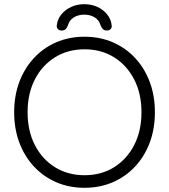

<svg xmlns="http://www.w3.org/2000/svg" viewBox="-20 -885 806 915"><path d="M718.2 -350Q718.2 -271.2 693.6 -205.5Q669 -139.8 623.9 -91.4Q578.8 -43 517.4 -16.5Q456 10 382.8 10Q309.5 10 248.2 -16.5Q187 -43 141.9 -91.4Q96.8 -139.8 72.1 -205.5Q47.5 -271.2 47.5 -350Q47.5 -428.8 72.1 -494.5Q96.8 -560.2 141.9 -608.6Q187 -657 248.2 -683.5Q309.5 -710 382.8 -710Q456 -710 517.4 -683.5Q578.8 -657 623.9 -608.6Q669 -560.2 693.6 -494.5Q718.2 -428.8 718.2 -350ZM654.2 -350Q654.2 -438.8 619.4 -506.4Q584.5 -574 523.6 -612Q462.8 -650 382.8 -650Q303.5 -650 242.2 -612Q181 -574 146.2 -506.5Q111.5 -439 111.5 -350Q111.5 -261.2 146.2 -193.6Q181 -126 242.2 -88Q303.5 -50 382.8 -50Q462.8 -50 523.6 -88Q584.5 -126 619.4 -193.6Q654.2 -261.2 654.2 -350ZM381.5 -865Q416.5 -865 444.5 -851.9Q472.5 -838.8 490.6 -816.2Q508.8 -793.8 511.8 -766.8Q514.5 -755.2 507.9 -747.4Q501.2 -739.5 490.2 -739.5Q477.5 -739.5 471 -746Q464.5 -752.5 459.5 -763.5Q453 -788.5 431.6 -801.9Q410.2 -815.2 381.5 -815.2Q352.8 -815.2 331.4 -801.9Q310 -788.5 303.5 -763.5Q299.5 -752.5 292.5 -746Q285.5 -739.5 272.8 -739.5Q262 -739.5 255.2 -747.2Q248.5 -755 251 -766.2Q254.2 -793.5 272.2 -816Q290.2 -838.5 318.8 -851.8Q347.2 -865 381.5 -865Z"/></svg>

Font: Quicksand Variable Light
Style: Regular
Weight: 300
Designer: Andrew Paglinawan
Foundry: Andrew Paglinawan
Version: Version 3.004